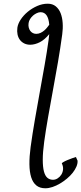

<svg xmlns="http://www.w3.org/2000/svg" viewBox="-20 -762 435 1026"><path d="M173.3 -581.1Q186 -581.1 197 -586.4Q208 -591.8 216.8 -599.4Q225.6 -606.9 232.2 -615.5Q238.8 -624 243.2 -629.9Q237.8 -696.8 196.8 -696.8Q187.5 -696.8 176.8 -691.9Q166 -687 156.7 -679Q147.5 -670.9 140.9 -660.4Q134.3 -649.9 132.8 -638.7Q130.9 -626 133.5 -615.2Q136.2 -604.5 141.8 -596.9Q147.5 -589.4 155.8 -585.2Q164.1 -581.1 173.3 -581.1ZM72.8 -613.8Q75.7 -634.8 90.6 -657.5Q105.5 -680.2 128.2 -699Q150.9 -717.8 178.7 -730Q206.5 -742.2 234.9 -742.2Q260.7 -742.2 277.8 -728.3Q294.9 -714.4 304 -691.4Q313 -668.5 314.9 -638.9Q316.9 -609.4 312.5 -578.1Q302.7 -505.4 289.6 -429.2Q276.4 -353 262.7 -278.8Q249 -204.6 236.8 -135Q224.6 -65.4 216.3 -5.4Q208.5 52.2 208.5 91.3Q208.5 130.4 214.8 154.3Q221.2 178.2 233.6 188.5Q246.1 198.7 263.2 198.7Q275.9 198.7 287.8 191.2Q299.8 183.6 307.6 171.4Q315.4 159.2 316.9 143.6Q318.4 127.9 310.5 111.3Q309.6 109.4 318.6 104Q327.6 98.6 340.6 93.3Q353.5 87.9 366.5 83.3Q379.4 78.6 385.7 77.1L394.5 96.7Q395.5 111.8 388.4 128.4Q381.3 145 368.4 161.4Q355.5 177.7 337.6 192.6Q319.8 207.5 300.3 219Q280.8 230.5 260.7 237.3Q240.7 244.1 222.2 244.1Q192.9 244.1 174.3 229Q155.8 213.9 146.7 185.3Q137.7 156.7 137.2 116Q136.7 75.2 143.6 23.9Q153.3 -46.9 166.3 -121.6Q179.2 -196.3 192.6 -270Q206.1 -343.8 218.5 -414.6Q231 -485.4 239.7 -548.8Q240.7 -557.1 241.5 -564.7Q242.2 -572.3 243.2 -579.6Q218.3 -549.3 192.6 -536.4Q167 -523.4 142.1 -522.9Q123.5 -522.9 109.4 -530Q95.2 -537.1 86.2 -549.3Q77.1 -561.5 73.7 -578.1Q70.3 -594.7 72.8 -613.8Z"/></svg>

Font: Gentium Plus
Style: Italic
Weight: 400
Italic angle: -8°
Designer: J. Victor Gaultney, Annie Olsen, Iska Routamaa
Foundry: SIL International
Version: Version 1.510